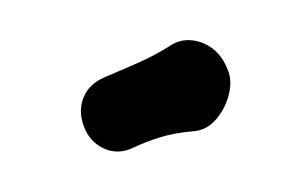

<svg xmlns="http://www.w3.org/2000/svg" viewBox="-40 -846 579 363"><g transform="rotate(10 250.0 -664.5)"><path d="M230 -562Q204 -543 175 -550.5Q146 -558 130 -586L129 -588Q115 -613 120.5 -639Q126 -665 151 -682Q180 -701 208 -719.5Q236 -738 263 -762Q279 -778 300 -780.5Q321 -783 341 -774Q361 -765 375 -745L379 -739Q392 -720 390 -692Q388 -664 374 -641Q360 -618 336 -612Q302 -603 276.5 -590Q251 -577 230 -562Z"/></g></svg>

Font: Winky Sans ExtraBold
Style: Regular
Weight: 800
Designer: Simon Atzbach
Foundry: typofactur
Version: Version 1.205